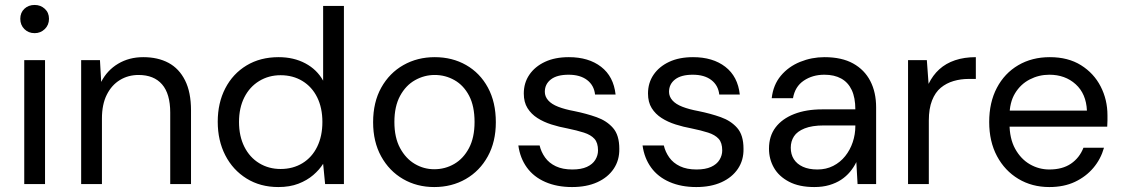

<svg xmlns="http://www.w3.org/2000/svg" viewBox="-20 -744 4538 776"><path d="M78 0V-501H162V0ZM120 -610Q95 -610 78.5 -626.5Q62 -643 62 -668Q62 -693 78.5 -708.5Q95 -724 120 -724Q144 -724 161 -708.5Q178 -693 178 -668Q178 -643 161 -626.5Q144 -610 120 -610Z M308 0V-501H384L389 -413Q413 -460 457.5 -486.5Q502 -513 559 -513Q618 -513 661 -490Q704 -467 728 -419Q752 -371 752 -298V0H668V-289Q668 -365 635 -403Q602 -441 540 -441Q498 -441 464.5 -420.5Q431 -400 411.5 -361Q392 -322 392 -265V0Z M1105 12Q1032 12 976.5 -22.5Q921 -57 890.5 -116.5Q860 -176 860 -252Q860 -328 890.5 -387Q921 -446 976.5 -479.5Q1032 -513 1106 -513Q1167 -513 1214 -488Q1261 -463 1286 -418V-720H1370V0H1294L1286 -82Q1271 -58 1246 -36.5Q1221 -15 1186 -1.5Q1151 12 1105 12ZM1114 -61Q1164 -61 1202.5 -84.5Q1241 -108 1262 -151Q1283 -194 1283 -251Q1283 -308 1262 -350.5Q1241 -393 1202.5 -416.5Q1164 -440 1114 -440Q1066 -440 1027.5 -416.5Q989 -393 967.5 -350.5Q946 -308 946 -251Q946 -194 967.5 -151Q989 -108 1027.5 -84.5Q1066 -61 1114 -61Z M1735 12Q1665 12 1609 -20.5Q1553 -53 1520.5 -112Q1488 -171 1488 -250Q1488 -331 1521 -390Q1554 -449 1610.5 -481Q1667 -513 1737 -513Q1808 -513 1864 -481Q1920 -449 1952 -390Q1984 -331 1984 -250Q1984 -171 1951.5 -112Q1919 -53 1862.5 -20.5Q1806 12 1735 12ZM1735 -60Q1779 -60 1816 -81.5Q1853 -103 1875.5 -145.5Q1898 -188 1898 -251Q1898 -315 1876 -357Q1854 -399 1817 -420Q1780 -441 1737 -441Q1695 -441 1657.5 -420Q1620 -399 1597 -356.5Q1574 -314 1574 -251Q1574 -188 1597 -145.5Q1620 -103 1656.5 -81.5Q1693 -60 1735 -60Z M2292 12Q2231 12 2184 -8.5Q2137 -29 2109.5 -67Q2082 -105 2075 -156H2161Q2167 -130 2183 -107.5Q2199 -85 2226.5 -72Q2254 -59 2293 -59Q2329 -59 2352 -69.5Q2375 -80 2386 -98Q2397 -116 2397 -136Q2397 -167 2382.5 -183Q2368 -199 2340 -208Q2312 -217 2273 -225Q2240 -231 2208.5 -241Q2177 -251 2152 -267Q2127 -283 2112 -307Q2097 -331 2097 -366Q2097 -409 2119.5 -442Q2142 -475 2182.5 -494Q2223 -513 2279 -513Q2359 -513 2409.5 -474Q2460 -435 2468 -362H2385Q2381 -399 2353 -420.5Q2325 -442 2278 -442Q2231 -442 2206.5 -423Q2182 -404 2182 -373Q2182 -354 2195.5 -338.5Q2209 -323 2236 -312.5Q2263 -302 2301 -295Q2350 -285 2391 -270.5Q2432 -256 2457.5 -227Q2483 -198 2483 -143Q2484 -97 2460.5 -62Q2437 -27 2394 -7.5Q2351 12 2292 12Z M2794 12Q2733 12 2686 -8.5Q2639 -29 2611.5 -67Q2584 -105 2577 -156H2663Q2669 -130 2685 -107.5Q2701 -85 2728.5 -72Q2756 -59 2795 -59Q2831 -59 2854 -69.5Q2877 -80 2888 -98Q2899 -116 2899 -136Q2899 -167 2884.5 -183Q2870 -199 2842 -208Q2814 -217 2775 -225Q2742 -231 2710.5 -241Q2679 -251 2654 -267Q2629 -283 2614 -307Q2599 -331 2599 -366Q2599 -409 2621.5 -442Q2644 -475 2684.5 -494Q2725 -513 2781 -513Q2861 -513 2911.5 -474Q2962 -435 2970 -362H2887Q2883 -399 2855 -420.5Q2827 -442 2780 -442Q2733 -442 2708.5 -423Q2684 -404 2684 -373Q2684 -354 2697.5 -338.5Q2711 -323 2738 -312.5Q2765 -302 2803 -295Q2852 -285 2893 -270.5Q2934 -256 2959.5 -227Q2985 -198 2985 -143Q2986 -97 2962.5 -62Q2939 -27 2896 -7.5Q2853 12 2794 12Z M3271 12Q3210 12 3169 -9.5Q3128 -31 3108 -66Q3088 -101 3088 -143Q3088 -194 3114.5 -229Q3141 -264 3189.5 -283Q3238 -302 3303 -302H3437Q3437 -349 3422.5 -380Q3408 -411 3380 -426.5Q3352 -442 3312 -442Q3264 -442 3228.5 -418Q3193 -394 3185 -347H3099Q3105 -401 3136 -438Q3167 -475 3214 -494Q3261 -513 3312 -513Q3382 -513 3428 -487.5Q3474 -462 3497.5 -416.5Q3521 -371 3521 -310V0H3446L3441 -89Q3431 -68 3415.5 -49.5Q3400 -31 3379.5 -17.5Q3359 -4 3332 4Q3305 12 3271 12ZM3284 -59Q3319 -59 3347.5 -73.5Q3376 -88 3396 -113Q3416 -138 3426.5 -169.5Q3437 -201 3437 -234V-237H3310Q3262 -237 3232 -225Q3202 -213 3189 -193Q3176 -173 3176 -147Q3176 -120 3188.5 -100.5Q3201 -81 3225 -70Q3249 -59 3284 -59Z M3650 0V-501H3726L3733 -405Q3750 -440 3776.5 -464Q3803 -488 3840 -500.5Q3877 -513 3924 -513V-425H3895Q3863 -425 3834 -416.5Q3805 -408 3782.5 -389.5Q3760 -371 3747 -338Q3734 -305 3734 -257V0Z M4221 12Q4151 12 4096 -21Q4041 -54 4009.5 -113Q3978 -172 3978 -251Q3978 -330 4009 -389Q4040 -448 4095.5 -480.5Q4151 -513 4223 -513Q4297 -513 4349 -480.5Q4401 -448 4428.5 -394.5Q4456 -341 4456 -278Q4456 -268 4456 -257Q4456 -246 4455 -232H4041V-297H4373Q4370 -365 4327.5 -403.5Q4285 -442 4221 -442Q4179 -442 4142 -423Q4105 -404 4082.5 -367Q4060 -330 4060 -274V-246Q4060 -184 4083 -142.5Q4106 -101 4142.5 -80Q4179 -59 4221 -59Q4274 -59 4308.5 -82.5Q4343 -106 4359 -147H4442Q4429 -101 4399 -65.5Q4369 -30 4324.5 -9Q4280 12 4221 12Z"/></svg>

Font: DM Sans 17pt
Style: Regular
Weight: 400
Version: Version 4.004;gftools[0.9.30]